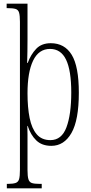

<svg xmlns="http://www.w3.org/2000/svg" viewBox="-20 -780 493 1040"><path d="M17 240V216H22Q50 216 64.5 211Q79 206 83.5 190Q88 174 88 140V-662Q88 -695 83.5 -711Q79 -727 64.5 -731.5Q50 -736 19 -736H16V-760H129V-568Q129 -535 128.5 -500Q128 -465 127 -439H130Q147 -485 176 -515.5Q205 -546 255 -546Q330 -546 368.5 -483Q407 -420 407 -278Q407 -129 367 -59.5Q327 10 258 10Q207 10 176.5 -19.5Q146 -49 130 -98H128Q129 -82 129 -50.5Q129 -19 129 18V141Q129 175 134 191Q139 207 153 211.5Q167 216 194 216H206V240ZM253 -21Q314 -21 340 -90.5Q366 -160 366 -279Q366 -398 338 -456.5Q310 -515 251 -515Q190 -515 159.5 -452Q129 -389 129 -275Q129 -198 140.5 -141Q152 -84 179 -52.5Q206 -21 253 -21Z"/></svg>

Font: Noto Serif ExtraCondensed ExtraLight
Style: Regular
Weight: 200
Width: 2
Designer: Monotype Design Team
Foundry: Monotype Imaging Inc.
Version: Version 2.015